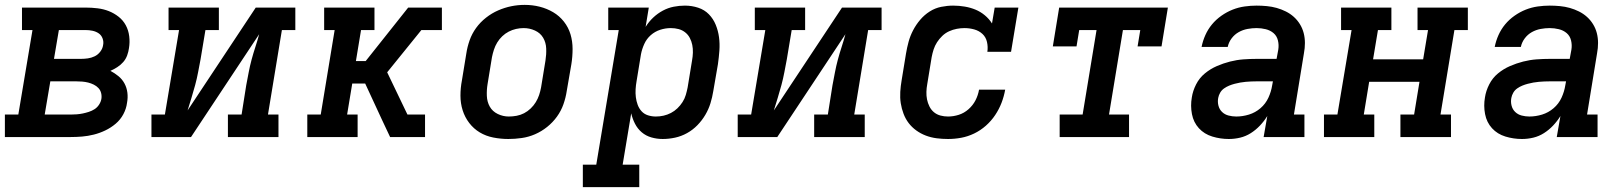

<svg xmlns="http://www.w3.org/2000/svg" viewBox="-27 -561 6647 786"><path d="M-7 0V-92H48L106 -438H63V-530H323Q348 -530 372.5 -527Q397 -524 418.5 -515.5Q440 -507 458.5 -492.5Q477 -478 488 -457.5Q499 -437 502 -412.5Q505 -388 501 -364Q499 -349 493.5 -334Q488 -319 477.5 -307Q467 -295 453 -286Q439 -277 425 -271Q442 -262 457.5 -249.5Q473 -237 482.5 -219.5Q492 -202 494.5 -181.5Q497 -161 493 -140Q490 -116 478 -93.5Q466 -71 446.5 -54.5Q427 -38 404 -27Q381 -16 357 -10Q333 -4 309.5 -2Q286 0 262 0ZM194 -320H304Q318 -320 332.5 -322Q347 -324 360.5 -330.5Q374 -337 383.5 -349.5Q393 -362 395 -376Q398 -390 393 -403.5Q388 -417 377 -424.5Q366 -432 352 -435Q338 -438 323 -438H214ZM156 -92H262Q275 -92 287.5 -93Q300 -94 312 -96.5Q324 -99 336.5 -103Q349 -107 360 -114Q371 -121 378.5 -132.5Q386 -144 388 -156Q390 -168 387 -180Q384 -192 376 -200.5Q368 -209 357 -214.5Q346 -220 334 -223Q322 -226 309.5 -227Q297 -228 285 -228H179Z M593 0V-92H648L706 -438H663V-530H869V-438H814L794 -318Q789 -292 784 -265.5Q779 -239 772 -213Q765 -187 757 -161Q749 -135 741 -109L1020 -530H1182V-438H1127L1070 -92H1113V0H906V-92H962L981 -212Q986 -238 991 -264.5Q996 -291 1003 -317Q1010 -343 1018.5 -369Q1027 -395 1034 -421L755 0Z M1231 0V-92H1286L1343 -438H1300V-530H1506V-438H1451L1430 -311H1470L1644 -530H1782V-438H1698L1558 -265L1641 -92H1713V0H1570L1537 -70L1468 -219H1415L1394 -92H1437V0Z M2054 8Q2023 8 1992.5 2Q1962 -4 1937 -19Q1912 -34 1894 -57.5Q1876 -81 1867 -109.5Q1858 -138 1858 -169.5Q1858 -201 1864 -232L1882 -342Q1886 -369 1895.5 -396Q1905 -423 1922 -446.5Q1939 -470 1962.5 -488.5Q1986 -507 2012.5 -518.5Q2039 -530 2066 -535.5Q2093 -541 2121 -541Q2153 -541 2182.5 -533.5Q2212 -526 2237.5 -511Q2263 -496 2281.5 -472.5Q2300 -449 2308.5 -420.5Q2317 -392 2317 -360.5Q2317 -329 2312 -298L2293 -188Q2289 -161 2279.5 -134Q2270 -107 2253 -83.5Q2236 -60 2213 -41.5Q2190 -23 2163.5 -11.5Q2137 0 2109 4Q2081 8 2054 8ZM2056 -84Q2072 -84 2088 -87Q2104 -90 2118.5 -97.5Q2133 -105 2145.5 -117Q2158 -129 2166.5 -143Q2175 -157 2180 -172Q2185 -187 2188 -203L2206 -313Q2210 -338 2209 -362.5Q2208 -387 2196.5 -406.5Q2185 -426 2163 -436Q2141 -446 2117 -446Q2101 -446 2085.5 -442.5Q2070 -439 2055.5 -431.5Q2041 -424 2029 -412.5Q2017 -401 2008.5 -387Q2000 -373 1995 -357.5Q1990 -342 1987 -327L1969 -217Q1965 -193 1966 -168.5Q1967 -144 1978 -124.5Q1989 -105 2010.5 -94.5Q2032 -84 2056 -84Q2056 -84 2056 -84Q2056 -84 2056 -84Z M2359 205V113H2414L2506 -438H2463V-530H2629L2616 -451Q2629 -472 2647 -489Q2665 -506 2686.5 -517.5Q2708 -529 2731 -533.5Q2754 -538 2777 -538Q2805 -538 2831 -529.5Q2857 -521 2875 -502.5Q2893 -484 2903 -459.5Q2913 -435 2916.5 -408.5Q2920 -382 2918 -354Q2916 -326 2912 -298L2893 -188Q2889 -163 2881.5 -138.5Q2874 -114 2860.5 -91Q2847 -68 2828 -48.5Q2809 -29 2785.5 -16Q2762 -3 2736.5 2.5Q2711 8 2686 8Q2662 8 2639.5 1.5Q2617 -5 2600 -19.5Q2583 -34 2572.5 -54.5Q2562 -75 2557 -97L2522 113H2590V205ZM2658 -84Q2674 -84 2689.5 -87.5Q2705 -91 2719.5 -98.5Q2734 -106 2746 -117.5Q2758 -129 2767 -143Q2776 -157 2780.5 -172.5Q2785 -188 2788 -203L2806 -313Q2809 -329 2809.5 -345.5Q2810 -362 2807 -377Q2804 -392 2797 -405.5Q2790 -419 2778 -428.5Q2766 -438 2751 -442Q2736 -446 2719 -446Q2719 -446 2719 -446Q2719 -446 2719 -446Q2697 -446 2675.5 -439Q2654 -432 2637 -417Q2620 -402 2610.5 -381Q2601 -360 2597 -339L2579 -229Q2576 -212 2575 -195.5Q2574 -179 2576 -163Q2578 -147 2583.5 -132Q2589 -117 2599.5 -105.5Q2610 -94 2625.5 -89Q2641 -84 2658 -84Z M2993 0V-92H3048L3106 -438H3063V-530H3269V-438H3214L3194 -318Q3189 -292 3184 -265.5Q3179 -239 3172 -213Q3165 -187 3157 -161Q3149 -135 3141 -109L3420 -530H3582V-438H3527L3470 -92H3513V0H3306V-92H3362L3381 -212Q3386 -238 3391 -264.5Q3396 -291 3403 -317Q3410 -343 3418.5 -369Q3427 -395 3434 -421L3155 0Z M3854 8Q3830 8 3807 5Q3784 2 3763 -6Q3742 -14 3724 -27Q3706 -40 3693 -57Q3680 -74 3672 -95Q3664 -116 3660.5 -138.5Q3657 -161 3658.5 -185Q3660 -209 3664 -232L3682 -342Q3686 -366 3692.5 -390Q3699 -414 3711 -437Q3723 -460 3740 -480Q3757 -500 3779 -514Q3801 -528 3826 -533Q3851 -538 3875 -538Q3899 -538 3922.5 -534Q3946 -530 3966.5 -521.5Q3987 -513 4004.5 -498.5Q4022 -484 4034 -465L4045 -530H4142L4112 -349H4015Q4018 -369 4013.5 -389Q4009 -409 3995 -422Q3981 -435 3961.5 -440.5Q3942 -446 3921 -446Q3906 -446 3890 -443Q3874 -440 3858.5 -433Q3843 -426 3830.5 -414Q3818 -402 3809 -388Q3800 -374 3795 -358.5Q3790 -343 3787 -327L3769 -217Q3766 -201 3765.5 -185Q3765 -169 3768 -154Q3771 -139 3778 -125Q3785 -111 3796.5 -101.5Q3808 -92 3823 -88Q3838 -84 3854 -84Q3876 -84 3898 -91Q3920 -98 3938 -114Q3956 -130 3966.5 -150.5Q3977 -171 3981 -194H4088Q4083 -166 4073 -140Q4063 -114 4047 -90Q4031 -66 4009 -46.5Q3987 -27 3961 -14.5Q3935 -2 3908 3Q3881 8 3854 8Z M4311 0V-92H4405L4462 -438H4391L4380 -371H4283L4309 -530H4754L4728 -371H4630L4641 -438H4570L4513 -92H4595V0Z M5003 8Q4969 8 4936 -2Q4903 -12 4881 -36Q4859 -60 4852.5 -94Q4846 -128 4852 -162Q4856 -189 4869.5 -215.5Q4883 -242 4905.5 -260.5Q4928 -279 4954.5 -290.5Q4981 -302 5008.5 -309Q5036 -316 5063.5 -318Q5091 -320 5118 -320H5199L5206 -358Q5209 -377 5204.5 -395.5Q5200 -414 5186.5 -425.5Q5173 -437 5154.5 -441.5Q5136 -446 5117 -446Q5099 -446 5080 -442.5Q5061 -439 5044 -429.5Q5027 -420 5015 -404Q5003 -388 4999 -369H4892Q4897 -394 4907.5 -417.5Q4918 -441 4934.5 -461Q4951 -481 4973 -496.5Q4995 -512 5019 -521.5Q5043 -531 5068 -534.5Q5093 -538 5117 -538Q5138 -538 5159 -536Q5180 -534 5199.5 -528.5Q5219 -523 5237 -514Q5255 -505 5269.5 -492Q5284 -479 5294.5 -462Q5305 -445 5310 -425.5Q5315 -406 5315 -385Q5315 -364 5311 -343L5270 -92H5313V0H5146L5161 -86Q5148 -65 5131 -47Q5114 -29 5093.5 -16Q5073 -3 5050 2.5Q5027 8 5004 8Q5004 8 5004 8Q5004 8 5003 8ZM5034 -84Q5060 -84 5086 -92Q5112 -100 5133 -118Q5154 -136 5165.5 -161Q5177 -186 5181 -212L5184 -228H5118Q5106 -228 5095 -227.5Q5084 -227 5072.5 -226Q5061 -225 5050 -223Q5039 -221 5027.5 -218Q5016 -215 5005 -210.5Q4994 -206 4984 -199Q4974 -192 4968 -181.5Q4962 -171 4960 -160Q4957 -144 4961 -128.5Q4965 -113 4976 -102.5Q4987 -92 5002.5 -88Q5018 -84 5034 -84Z M5393 0V-92H5448L5506 -438H5463V-530H5669V-438H5614L5594 -318H5799L5819 -438H5776V-530H5982V-438H5927L5870 -92H5913V0H5706V-92H5762L5784 -226H5578L5556 -92H5599V0Z M6203 8Q6169 8 6136 -2Q6103 -12 6081 -36Q6059 -60 6052.5 -94Q6046 -128 6052 -162Q6056 -189 6069.5 -215.5Q6083 -242 6105.5 -260.5Q6128 -279 6154.5 -290.5Q6181 -302 6208.5 -309Q6236 -316 6263.5 -318Q6291 -320 6318 -320H6399L6406 -358Q6409 -377 6404.5 -395.5Q6400 -414 6386.5 -425.5Q6373 -437 6354.5 -441.5Q6336 -446 6317 -446Q6299 -446 6280 -442.5Q6261 -439 6244 -429.5Q6227 -420 6215 -404Q6203 -388 6199 -369H6092Q6097 -394 6107.5 -417.5Q6118 -441 6134.5 -461Q6151 -481 6173 -496.5Q6195 -512 6219 -521.5Q6243 -531 6268 -534.5Q6293 -538 6317 -538Q6338 -538 6359 -536Q6380 -534 6399.5 -528.5Q6419 -523 6437 -514Q6455 -505 6469.5 -492Q6484 -479 6494.5 -462Q6505 -445 6510 -425.5Q6515 -406 6515 -385Q6515 -364 6511 -343L6470 -92H6513V0H6346L6361 -86Q6348 -65 6331 -47Q6314 -29 6293.5 -16Q6273 -3 6250 2.5Q6227 8 6204 8Q6204 8 6204 8Q6204 8 6203 8ZM6234 -84Q6260 -84 6286 -92Q6312 -100 6333 -118Q6354 -136 6365.5 -161Q6377 -186 6381 -212L6384 -228H6318Q6306 -228 6295 -227.5Q6284 -227 6272.5 -226Q6261 -225 6250 -223Q6239 -221 6227.5 -218Q6216 -215 6205 -210.5Q6194 -206 6184 -199Q6174 -192 6168 -181.5Q6162 -171 6160 -160Q6157 -144 6161 -128.5Q6165 -113 6176 -102.5Q6187 -92 6202.5 -88Q6218 -84 6234 -84Z"/></svg>

Font: Iosevka Curly Slab SmBdExObl
Style: Regular
Weight: 600
Width: 7
Italic angle: -9°
Monospace: yes
Designer: Belleve Invis
Foundry: Belleve Invis
Version: Version 11.1.0; ttfautohint (v1.8.3)